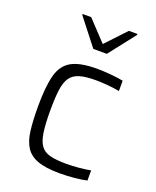

<svg xmlns="http://www.w3.org/2000/svg" viewBox="-139 -820 738 909"><g transform="rotate(20 229.5 -365.0)"><path d="M274 8Q203 8 162 -7Q121 -22 101 -53.5Q81 -85 75 -135Q69 -185 69 -255Q69 -354 84 -411.5Q99 -469 142.5 -493.5Q186 -518 270 -518Q304 -518 341.5 -514.5Q379 -511 404 -506V-454Q379 -459 345.5 -462Q312 -465 284 -465Q234 -465 203.5 -456Q173 -447 157 -424.5Q141 -402 135.5 -361Q130 -320 130 -256Q130 -189 136 -147.5Q142 -106 158 -83.5Q174 -61 205 -53Q236 -45 287 -45Q316 -45 350 -48Q384 -51 409 -56V-5Q384 1 346.5 4.5Q309 8 274 8ZM222 -600 118 -733V-738H161L256 -637L351 -738H394V-733L290 -600Z"/></g></svg>

Font: Saira Light
Style: Regular
Weight: 300
Designer: Hector Gatti with collaboration of the Omnibus-Type team
Foundry: Omnibus-Type
Version: Version 1.100; ttfautohint (v1.8.3)